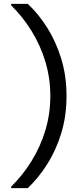

<svg xmlns="http://www.w3.org/2000/svg" viewBox="-20 -831 412 996"><path d="M124 145H38V137Q99 77 144.5 3Q190 -71 215.5 -155.5Q241 -240 241 -333Q241 -426 215.5 -510.5Q190 -595 144.5 -669Q99 -743 38 -803V-811H124Q179 -760 224.5 -688Q270 -616 297.5 -527Q325 -438 325 -333Q325 -228 297.5 -139Q270 -50 224.5 21.5Q179 93 124 145Z"/></svg>

Font: DVN - DM Sans
Style: Regular
Weight: 400
Designer: Colophon Foundry, Jonny Pinhorn
Foundry: Colophon Foundry
Version: Version 4.004;gftools[0.9.30]